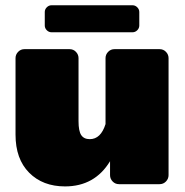

<svg xmlns="http://www.w3.org/2000/svg" viewBox="-20 -682 686 711"><path d="M145.8 -587.5V-637.5Q145.8 -647.5 153.3 -655Q160.8 -662.5 170.8 -662.5H470.8Q480.8 -662.5 488.3 -655Q495.8 -647.5 495.8 -637.5V-587.5Q495.8 -577.5 488.3 -570Q480.8 -562.5 470.8 -562.5H170.8Q160.8 -562.5 153.3 -570Q145.8 -577.5 145.8 -587.5ZM604.2 -466.7V-33.3Q604.2 -20 594.6 -10Q585 0 570.8 0H420.8Q406.7 0 397.1 -10Q387.5 -20 387.5 -33.3V-85Q330.8 8.3 220.8 8.3Q138.3 8.3 87.9 -42.5Q37.5 -93.3 37.5 -183.3V-466.7Q37.5 -480 47.1 -490Q56.7 -500 70.8 -500H237.5Q251.7 -500 261.2 -490Q270.8 -480 270.8 -466.7V-233.3Q270.8 -196.7 280.8 -181.7Q290.8 -166.7 312.5 -166.7Q353.3 -166.7 370.8 -222.5V-466.7Q370.8 -480 380.4 -490Q390 -500 404.2 -500H570.8Q585 -500 594.6 -490Q604.2 -480 604.2 -466.7Z"/></svg>

Font: BoonTook Mon
Style: Regular
Weight: 400
Designer: Sungsit Sawaiwan
Foundry: FontUni
Version: Version 3.0